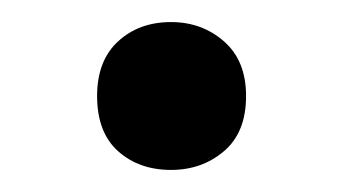

<svg xmlns="http://www.w3.org/2000/svg" viewBox="-20 -142 311 174"><path d="M135 12Q106 12 87 -5Q68 -22 68 -55Q68 -87 87 -104.5Q106 -122 135 -122Q163 -122 183 -104.5Q203 -87 203 -55Q203 -22 183 -5Q163 12 135 12Z"/></svg>

Font: AR One Sans Medium
Style: Regular
Weight: 500
Designer: Niteesh Yadav
Foundry: Niteesh Yadav
Version: Version 1.001;gftools[0.9.33]